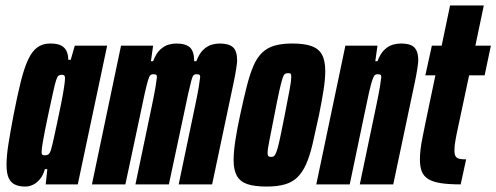

<svg xmlns="http://www.w3.org/2000/svg" viewBox="-20 -678 1825 706"><path d="M73 8Q50 8 34.5 0.5Q19 -7 11.5 -24.5Q4 -42 4 -72Q4 -104 11 -148.5Q18 -193 30 -256Q44 -328 56.5 -378Q69 -428 83.5 -459Q98 -490 117.5 -504Q137 -518 165 -518Q191 -518 205 -510.5Q219 -503 225 -489.5Q231 -476 231 -458H240L255 -510H374L266 0H148L154 -56H145Q139 -34 127 -19.5Q115 -5 101 1.5Q87 8 73 8ZM145 -107Q150 -107 154.5 -108.5Q159 -110 163 -116.5Q167 -123 170 -137Q173 -147 178.5 -172.5Q184 -198 191 -230.5Q198 -263 204.5 -295.5Q211 -328 215 -353.5Q219 -379 219 -389Q219 -400 215 -401.5Q211 -403 206 -403Q200 -403 195.5 -400Q191 -397 186.5 -383.5Q182 -370 175.5 -340Q169 -310 157 -255Q144 -193 138.5 -162Q133 -131 133 -119Q133 -113 134.5 -110.5Q136 -108 139 -107.5Q142 -107 145 -107Z M318 0 425 -510H543L535 -453H543Q554 -482 569.5 -496Q585 -510 600.5 -514Q616 -518 628 -518Q663 -518 678.5 -503.5Q694 -489 694 -453H702Q713 -482 728.5 -496Q744 -510 759.5 -514Q775 -518 787 -518Q822 -518 837 -504Q852 -490 852 -455Q852 -448 848.5 -425Q845 -402 839 -374L760 0H637L696 -282Q707 -334 711 -359Q715 -384 716 -394Q716 -402 712.5 -403.5Q709 -405 701 -405Q696 -405 692 -401.5Q688 -398 684 -383.5Q680 -369 672.5 -336Q665 -303 653 -244L601 0H478L537 -282Q548 -334 552 -359Q556 -384 557 -394Q557 -402 553.5 -403.5Q550 -405 542 -405Q537 -405 533 -401.5Q529 -398 524.5 -383.5Q520 -369 512.5 -336Q505 -303 493 -244L441 0Z M960 8Q916 8 889.5 -1Q863 -10 851 -31.5Q839 -53 839 -89Q839 -118 845 -159Q851 -200 863 -255Q876 -316 887.5 -361Q899 -406 912 -436Q925 -466 943.5 -484Q962 -502 989 -510Q1016 -518 1055 -518Q1099 -518 1125.5 -508.5Q1152 -499 1164 -477Q1176 -455 1176 -416Q1176 -388 1170 -348.5Q1164 -309 1153 -255Q1140 -194 1129.5 -149Q1119 -104 1105.5 -74Q1092 -44 1073.5 -26Q1055 -8 1027.5 0Q1000 8 960 8ZM976 -101Q981 -101 985 -102.5Q989 -104 993 -111.5Q997 -119 1001.5 -135.5Q1006 -152 1012 -181Q1018 -210 1027 -255Q1039 -317 1045 -349Q1051 -381 1051 -394Q1051 -402 1049.5 -405Q1048 -408 1045.5 -408.5Q1043 -409 1039 -409Q1032 -409 1027.5 -406Q1023 -403 1018.5 -389Q1014 -375 1007 -343.5Q1000 -312 989 -255Q977 -193 970.5 -161Q964 -129 964 -116Q964 -109 965.5 -106Q967 -103 970 -102Q973 -101 976 -101Z M1143 0 1250 -510H1368L1360 -453H1368Q1379 -482 1394.5 -496Q1410 -510 1425.5 -514Q1441 -518 1453 -518Q1477 -518 1491 -512Q1505 -506 1511.5 -492Q1518 -478 1518 -455Q1518 -448 1514.5 -425Q1511 -402 1505 -374L1426 0H1303L1362 -282Q1373 -334 1377 -359Q1381 -384 1382 -394Q1382 -399 1380.5 -401.5Q1379 -404 1375.5 -404.5Q1372 -405 1367 -405Q1362 -405 1358 -401.5Q1354 -398 1349 -383.5Q1344 -369 1336.5 -336Q1329 -303 1317 -244L1266 0Z M1674 0Q1630 0 1601 -4.5Q1572 -9 1555 -19.5Q1538 -30 1531 -47.5Q1524 -65 1524 -92Q1524 -109 1526.5 -129.5Q1529 -150 1534 -174.5Q1539 -199 1545 -229L1581 -401H1544L1568 -510H1604L1635 -658H1759L1728 -510H1785L1762 -401H1705L1659 -185Q1657 -174 1655 -163.5Q1653 -153 1652 -143.5Q1651 -134 1651 -125Q1651 -110 1655.5 -103Q1660 -96 1669.5 -94Q1679 -92 1694 -92Z"/></svg>

Font: Saira UltraCondensed Black
Style: Italic
Weight: 900
Width: 1
Italic angle: -12°
Designer: Hector Gatti with collaboration of the Omnibus-Type team
Foundry: Omnibus-Type
Version: Version 1.101